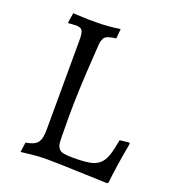

<svg xmlns="http://www.w3.org/2000/svg" viewBox="-123 -739 752 841"><g transform="rotate(20 253.5 -318.0)"><path d="M147 -637.2H189Q238.8 -637.2 295.9 -646L292 -601.1Q246.1 -595.7 238 -580.8Q230 -565.9 229 -549.6Q228 -533.2 225.6 -497.1Q213.9 -323.7 213.9 -210Q213.9 -96.2 216.6 -81.1Q219.2 -65.9 230.7 -55.4Q242.2 -44.9 292 -44.9Q341.8 -44.9 369.4 -50Q397 -55.2 414.1 -70.1Q431.2 -85 440.7 -113Q450.2 -141.1 458 -187L502 -191.9L504.9 -187Q483.9 -71.8 476.1 2.9L471.2 8.8Q200.2 -1.5 162.6 0.7Q125 2.9 105.5 5.4Q85.9 7.8 67.9 9.8L74.2 -36.1Q113.3 -42 127.7 -59.6Q142.1 -77.1 142.1 -120.1L143.1 -540Q143.1 -572.3 136 -583.3Q128.9 -594.2 106 -594.2L84 -592.8Q78.1 -591.8 71.8 -591.8L69.8 -596.2L77.1 -640.1Q143.1 -637.2 147 -637.2Z"/></g></svg>

Font: Alegreya-Regular
Style: Regular
Weight: 400
Designer: Juan Pablo del Peral
Foundry: Juan Pablo del Peral
Version: Version 1.003